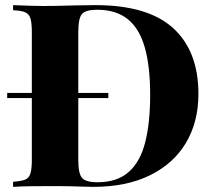

<svg xmlns="http://www.w3.org/2000/svg" viewBox="-20 -728 833 748"><path d="M352 -708Q556 -708 654.5 -618.5Q753 -529 753 -362Q753 -253 704.5 -171.5Q656 -90 564 -45Q472 0 343 0Q327 0 301 -1Q275 -2 246.5 -2.5Q218 -3 195 -3Q148 -3 103 -2.5Q58 -2 31 0V-20Q62 -22 77.5 -28Q93 -34 98.5 -52Q104 -70 104 -106V-602Q104 -639 98.5 -656.5Q93 -674 77.5 -680.5Q62 -687 31 -688V-708Q58 -707 103 -705.5Q148 -704 193 -705Q229 -706 275 -707Q321 -708 352 -708ZM359 -690Q313 -690 299 -673Q285 -656 285 -604V-104Q285 -52 299.5 -35Q314 -18 360 -18Q436 -18 481 -57.5Q526 -97 545.5 -173Q565 -249 565 -358Q565 -470 544 -543.5Q523 -617 477.5 -653.5Q432 -690 359 -690ZM402 -366V-346H8V-366Z"/></svg>

Font: Playfair Display ExtraBold
Style: Regular
Weight: 800
Designer: Claus Eggers Sørensen
Foundry: Claus Eggers Sørensen
Version: Version 1.203